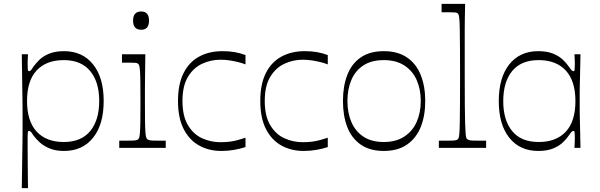

<svg xmlns="http://www.w3.org/2000/svg" viewBox="-20 -760 3084 987"><path d="M92 207Q93 153 93.5 110.5Q94 68 94.5 35Q95 2 95.5 -26.5Q96 -55 96 -81.5Q96 -108 96 -137Q96 -165 96 -191.5Q96 -218 95.5 -246Q95 -274 94.5 -308Q94 -342 93.5 -384Q93 -426 92 -481H124Q123 -467 122.5 -453Q122 -439 122 -430Q122 -409 123 -401.5Q124 -394 129 -394Q134 -394 138.5 -398.5Q143 -403 153 -419Q164 -434 182.5 -452.5Q201 -471 232.5 -484Q264 -497 309 -497Q404 -497 458.5 -429Q513 -361 513 -241Q513 -120 458.5 -52Q404 16 309 16Q266 16 235 3Q204 -10 184 -28.5Q164 -47 153 -62Q143 -78 138.5 -82.5Q134 -87 129 -87Q124 -87 123 -80Q122 -73 122 -54Q122 -32 122 -1.5Q122 29 122.5 61.5Q123 94 123 124Q123 154 123.5 176Q124 198 124 207ZM308 -30Q397 -30 443.5 -86Q490 -142 490 -241Q490 -339 443.5 -395Q397 -451 308 -451Q218 -451 168.5 -398Q119 -345 119 -241Q119 -137 168.5 -83.5Q218 -30 308 -30Z M593 0V-37Q607 -37 619 -37Q631 -37 639 -37Q667 -37 676.5 -38.5Q686 -40 690 -44Q694 -47 696 -54Q698 -61 699.5 -80Q701 -99 701.5 -137Q702 -175 702 -239Q702 -303 701.5 -340Q701 -377 699.5 -396Q698 -415 696 -422Q694 -429 690 -432Q686 -436 677 -437Q668 -438 644 -438Q636 -438 627 -438Q618 -438 607 -438V-481H727Q727 -468 726.5 -436Q726 -404 725.5 -365.5Q725 -327 725 -293.5Q725 -260 725 -242Q725 -177 725.5 -138.5Q726 -100 727.5 -80.5Q729 -61 731.5 -54Q734 -47 738 -44Q743 -40 752.5 -38.5Q762 -37 791 -37Q799 -37 809 -37Q819 -37 832 -37V0ZM706 -607Q664 -607 664 -654Q664 -701 706 -701Q746 -701 746 -654Q746 -607 706 -607Z M1118 16Q1054 16 1003.5 -12Q953 -40 924 -97Q895 -154 895 -241Q895 -328 924 -385Q953 -442 1004.5 -469.5Q1056 -497 1123 -497Q1159 -497 1187 -492Q1215 -487 1242 -477V-429Q1224 -436 1203.5 -441Q1183 -446 1160.5 -449.5Q1138 -453 1113 -453Q1064 -453 1019.5 -432.5Q975 -412 946.5 -365.5Q918 -319 918 -241Q918 -163 946.5 -116Q975 -69 1019.5 -49Q1064 -29 1113 -29Q1141 -29 1163 -32Q1185 -35 1204 -40.5Q1223 -46 1242 -52V-4Q1215 5 1183 10.5Q1151 16 1118 16Z M1541 16Q1477 16 1426.5 -12Q1376 -40 1347 -97Q1318 -154 1318 -241Q1318 -328 1347 -385Q1376 -442 1427.5 -469.5Q1479 -497 1546 -497Q1582 -497 1610 -492Q1638 -487 1665 -477V-429Q1647 -436 1626.5 -441Q1606 -446 1583.5 -449.5Q1561 -453 1536 -453Q1487 -453 1442.5 -432.5Q1398 -412 1369.5 -365.5Q1341 -319 1341 -241Q1341 -163 1369.5 -116Q1398 -69 1442.5 -49Q1487 -29 1536 -29Q1564 -29 1586 -32Q1608 -35 1627 -40.5Q1646 -46 1665 -52V-4Q1638 5 1606 10.5Q1574 16 1541 16Z M1953 16Q1881 16 1834 -17Q1787 -50 1765 -107.5Q1743 -165 1743 -241Q1743 -316 1765 -374Q1787 -432 1834 -464.5Q1881 -497 1953 -497Q2025 -497 2072.5 -464.5Q2120 -432 2143 -374Q2166 -316 2166 -241Q2166 -165 2143 -107.5Q2120 -50 2072.5 -17Q2025 16 1953 16ZM1953 -30Q2016 -30 2058.5 -58Q2101 -86 2122 -133.5Q2143 -181 2143 -241Q2143 -301 2122 -348.5Q2101 -396 2058.5 -423.5Q2016 -451 1953 -451Q1889 -451 1847.5 -423.5Q1806 -396 1786 -348.5Q1766 -301 1766 -241Q1766 -181 1786 -133.5Q1806 -86 1847.5 -58Q1889 -30 1953 -30Z M2236 0V-37Q2251 -37 2263 -37Q2275 -37 2285 -37Q2311 -37 2320 -38.5Q2329 -40 2333 -44Q2336 -46 2338 -52Q2340 -58 2341.5 -75Q2343 -92 2343.5 -126.5Q2344 -161 2344.5 -219.5Q2345 -278 2345 -370Q2345 -459 2344.5 -517Q2344 -575 2343.5 -609Q2343 -643 2341.5 -660Q2340 -677 2338 -683Q2336 -689 2333 -691Q2329 -695 2320 -696Q2311 -697 2288 -697Q2280 -697 2270.5 -697Q2261 -697 2250 -697V-740H2371Q2371 -728 2370.5 -710.5Q2370 -693 2369.5 -666.5Q2369 -640 2369 -600Q2369 -560 2369 -503.5Q2369 -447 2369 -368Q2369 -278 2369.5 -219.5Q2370 -161 2371 -126.5Q2372 -92 2373.5 -75Q2375 -58 2377 -52Q2379 -46 2383 -44Q2388 -40 2397 -38.5Q2406 -37 2436 -37Q2445 -37 2455.5 -37Q2466 -37 2479 -37V0Z M2747 16Q2652 16 2598 -52Q2544 -120 2544 -240Q2544 -361 2598 -429Q2652 -497 2747 -497Q2793 -497 2824 -484Q2855 -471 2874 -452.5Q2893 -434 2903 -419Q2914 -403 2918.5 -398.5Q2923 -394 2928 -394Q2933 -394 2934 -401.5Q2935 -409 2935 -430Q2935 -439 2934.5 -453Q2934 -467 2933 -481H2964Q2963 -418 2962 -381Q2961 -344 2960.5 -321.5Q2960 -299 2960 -282Q2960 -265 2960 -240Q2960 -216 2960 -199Q2960 -182 2960.5 -159.5Q2961 -137 2962 -100Q2963 -63 2964 0H2933Q2934 -14 2934.5 -28.5Q2935 -43 2935 -54Q2935 -73 2934 -80Q2933 -87 2928 -87Q2923 -87 2918.5 -82.5Q2914 -78 2903 -62Q2893 -47 2874 -28.5Q2855 -10 2824 3Q2793 16 2747 16ZM2749 -30Q2839 -30 2888.5 -83Q2938 -136 2938 -240Q2938 -344 2888.5 -397.5Q2839 -451 2749 -451Q2659 -451 2613 -395Q2567 -339 2567 -240Q2567 -142 2613 -86Q2659 -30 2749 -30Z"/></svg>

Font: Ojuju Light
Style: Regular
Weight: 300
Designer: Chisaokwu Joboson, Mirko Velimirovic
Foundry: Udi Foundry
Version: Version 1.000